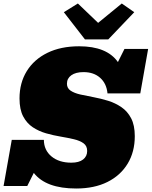

<svg xmlns="http://www.w3.org/2000/svg" viewBox="-34 -1055 860 1089"><path d="M397.9 14.2Q226.6 14.2 157.7 -74.2L120.6 0H-13.7L32.7 -261.7H214.8Q215.3 -203.1 258.1 -167.7Q300.8 -132.3 370.6 -132.3Q414.1 -132.3 437.3 -150.4Q460.4 -168.5 460.4 -198.7Q460.4 -227.5 439.7 -242.4Q418.9 -257.3 384.8 -265.4Q350.6 -273.4 309.6 -280.3Q268.6 -287.1 227.5 -298.8Q186.5 -310.5 152.3 -333Q118.2 -355.5 97.4 -394.8Q76.7 -434.1 76.7 -496.6Q76.7 -585 117.9 -651.6Q159.2 -718.3 235.1 -755.4Q311 -792.5 415 -792.5Q571.8 -792.5 634.8 -703.1L671.9 -777.3H806.2L761.7 -525.4H575.7Q570.3 -581.5 533.9 -613.8Q497.6 -646 439.9 -646Q395.5 -646 370.6 -628.2Q345.7 -610.4 345.7 -580.1Q345.7 -554.7 366.5 -540.8Q387.2 -526.9 421.6 -519Q456.1 -511.2 497.1 -503.7Q538.1 -496.1 579.1 -483.4Q620.1 -470.7 654.5 -447.3Q689 -423.8 709.7 -384.3Q730.5 -344.7 730.5 -282.7Q730.5 -193.8 690.2 -127Q649.9 -60.1 575.4 -22.9Q501 14.2 397.9 14.2ZM447.8 -831.5 328.1 -985.8 407.7 -1035.2 522.5 -925.3 656.7 -1035.2 727.5 -985.8 580.1 -831.5Z"/></svg>

Font: Bevan
Style: Italic
Weight: 400
Italic angle: -10°
Designer: Vernon Adams
Foundry: Vernon Adams
Version: Version 2.100; ttfautohint (v1.8.3)